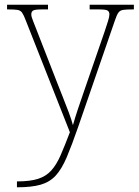

<svg xmlns="http://www.w3.org/2000/svg" viewBox="-20 -556 589 816"><path d="M52 215Q108 215 142 204Q176 193 198 168.5Q220 144 237.5 104Q255 64 277 6L90 -468Q81 -492 74 -502Q67 -512 54 -514Q41 -516 13 -516H10V-536H184V-516H159Q128 -516 120.5 -511Q113 -506 113 -495Q113 -485 120.5 -467Q128 -449 144 -407L220 -212Q232 -181 246 -146Q260 -111 272 -79Q284 -47 290 -24Q299 -56 310.5 -90.5Q322 -125 338 -171L425 -423Q433 -447 439 -466Q445 -485 445 -495Q445 -506 437.5 -511Q430 -516 399 -516H361V-536H549V-516H545Q517 -516 503.5 -514Q490 -512 483 -502Q476 -492 468 -468L312 -16Q285 62 263.5 112.5Q242 163 216.5 190.5Q191 218 152.5 229Q114 240 53 240H52Z"/></svg>

Font: Noto Serif Bengali Thin
Style: Regular
Weight: 250
Version: Version 2.003